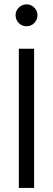

<svg xmlns="http://www.w3.org/2000/svg" viewBox="-20 -643 248 896"><path d="M67.9 233.9V-415.5H139.2V233.9ZM67.9 -607.9Q83 -622.6 104 -622.6Q125 -622.6 139.9 -607.7Q154.8 -592.8 154.8 -571.8Q154.8 -550.3 139.9 -535.4Q125 -520.5 103.5 -520.5Q82.5 -520.5 67.6 -535.6Q52.7 -550.8 52.7 -572.3Q52.7 -592.8 67.9 -607.9Z"/></svg>

Font: NMS Futura Pro Book
Style: Regular
Weight: 400
Designer: Blend3rman
Version: Version 0.1